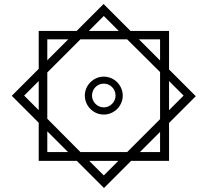

<svg xmlns="http://www.w3.org/2000/svg" viewBox="-20 -742 1040 962"><path d="M174 64H365L501 200L637 64H827V-126L961 -260L827 -394V-587H634L499 -722L364 -587H174V-397L39 -262L174 -127ZM500 -662 575 -587H425ZM217 -545H322L217 -440ZM383 20 217 -147V-379L383 -545H617L782 -381V-145L617 20ZM782 -545V-439L676 -545ZM500 -168C552 -168 595 -211 595 -263C595 -315 552 -358 500 -358C448 -358 405 -315 405 -263C405 -211 448 -168 500 -168ZM101 -263 174 -336V-190ZM900 -263 827 -190V-336ZM500 -204C467 -204 441 -232 441 -263C441 -296 467 -323 500 -323C533 -323 559 -296 559 -263C559 -232 533 -204 500 -204ZM217 20V-84L321 20ZM782 20H681L782 -81ZM500 137 427 64H573Z"/></svg>

Font: Noto Sans Arabic UI Bk
Style: Regular
Weight: 900
Designer: Monotype Design Team, Nadine Chahine and Nizar Qandah
Foundry: Monotype Imaging Inc.
Version: Version 2.010